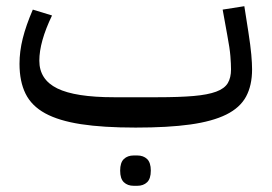

<svg xmlns="http://www.w3.org/2000/svg" viewBox="-20 -400 879 620"><path d="M418 12Q313 12 241.5 1Q170 -10 126 -34Q82 -58 62.5 -97.5Q43 -137 43 -194Q43 -234 53.5 -276Q64 -318 86 -369L148 -350Q107 -265 107 -204Q107 -143 165 -114.5Q223 -86 348 -86H488Q559 -86 605 -90Q651 -94 678 -104Q705 -114 715.5 -131.5Q726 -149 726 -176Q726 -193 724 -218.5Q722 -244 714 -286L699 -369L769 -380L782 -297Q789 -252 791.5 -223.5Q794 -195 794 -176Q794 -124 774.5 -88Q755 -52 710.5 -30Q666 -8 594.5 2Q523 12 418 12ZM412 200Q392 200 380 188.5Q368 177 368 151Q368 125 380 113.5Q392 102 412 102H423Q443 102 455 113.5Q467 125 467 151Q467 177 455 188.5Q443 200 423 200Z"/></svg>

Font: IBM Plex Sans Arabic
Style: Regular
Weight: 400
Designer: Mike Abbink, Paul van der Laan, Pieter van Rosmalen, Wael Morcos, Khajak Apelian
Foundry: Bold Monday
Version: Version 1.005